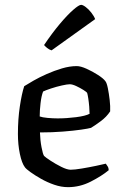

<svg xmlns="http://www.w3.org/2000/svg" viewBox="-20 -773 509 793"><path d="M261 0Q233 0 204 -10Q175 -20 149.5 -34.5Q124 -49 106 -62Q88 -75 83 -82Q70 -99 62 -137.5Q54 -176 54 -220Q54 -281 62 -334Q70 -387 80 -417Q94 -426 118.5 -440Q143 -454 173.5 -467.5Q204 -481 236 -490.5Q268 -500 297 -500Q313 -500 337.5 -489Q362 -478 384.5 -463.5Q407 -449 415 -438Q421 -431 425.5 -408.5Q430 -386 433 -360Q436 -334 435 -313Q420 -290 395.5 -272Q371 -254 356 -245Q346 -242 315 -237.5Q284 -233 239.5 -229.5Q195 -226 145 -226Q146 -194 151.5 -165Q157 -136 162 -129Q168 -123 188.5 -109.5Q209 -96 233 -84Q257 -72 272 -72Q288 -72 318 -77Q348 -82 376.5 -88Q405 -94 417 -97Q420 -93 424.5 -86Q429 -79 429 -70Q400 -46 355 -23Q310 0 261 0ZM218 -284Q255 -284 294 -289Q333 -294 350 -303Q350 -315 348.5 -333Q347 -351 344.5 -367Q342 -383 340 -389Q338 -393 324.5 -401.5Q311 -410 295 -417.5Q279 -425 268 -425Q258 -425 235.5 -420Q213 -415 190.5 -407.5Q168 -400 158 -395Q151 -377 147.5 -347Q144 -317 144 -292Q155 -288 176.5 -286Q198 -284 218 -284ZM193 -565Q183 -568 174.5 -575Q166 -582 162 -587Q195 -636 226.5 -673.5Q258 -711 282 -732Q306 -753 315 -753Q322 -753 334 -744Q346 -735 357 -721Q368 -707 373 -694Z"/></svg>

Font: Texturina
Style: Regular
Weight: 400
Designer: Guillermo Torres Carreño
Foundry: Omnibus-Type
Version: Version 1.002; ttfautohint (v1.8.3)